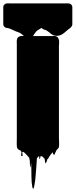

<svg xmlns="http://www.w3.org/2000/svg" viewBox="-48 -921 463 1176"><path d="M313 -75Q313 -62 314 -48.5Q315 -35 313 -22Q313 -21 312.5 -20.5Q312 -20 312 -18Q309 -10 299 -3Q296 2 294 7.5Q292 13 289 18Q289 19 287 23.5Q285 28 282 27Q278 25 277 19Q276 13 275 12L272 15Q270 17 267.5 20Q265 23 263 25L254 38Q252 42 249 47Q246 52 242 54Q241 57 240.5 60Q240 63 238 67Q237 69 236 72Q235 75 233 77Q233 78 231.5 78.5Q230 79 229 78Q228 73 227.5 67Q227 61 226 55Q225 53 224.5 51Q224 49 222 48Q220 46 218 44Q216 42 214 40Q211 37 209 36Q204 36 201 35L198 47Q197 48 196 51Q195 54 194 53Q192 49 192.5 44Q193 39 191 35Q190 35 190 35.5Q190 36 189 36Q189 37 185 41Q185 41 184.5 41Q184 41 184 42Q184 42 183.5 43Q183 44 178 47Q177 59 176.5 71Q176 83 175 95Q173 117 170.5 152.5Q168 188 163 211Q162 216 161.5 220.5Q161 225 159 230Q156 236 155 235Q152 233 151.5 229.5Q151 226 150 224Q149 216 148 209.5Q147 203 146 196Q145 181 144.5 158Q144 135 144 112Q144 89 142 74Q142 69 141.5 78.5Q141 88 140.5 97.5Q140 107 138 103Q134 86 135 77Q136 68 131 45Q129 43 126.5 40.5Q124 38 122 35L108 20Q106 18 103.5 16Q101 14 99 12Q95 9 92 9Q89 9 89 9Q88 16 90 26.5Q92 37 86 35Q79 33 82 23Q85 13 82 7Q79 0 79 2Q79 4 80 8Q81 12 81 11.5Q81 11 77 0Q76 -1 74.5 -1Q73 -1 71 -2Q55 -9 55 -28Q54 -38 54.5 -48.5Q55 -59 55 -68V-653Q55 -658 54.5 -663.5Q54 -669 55 -674Q55 -678 57 -684Q59 -688 60 -689Q62 -692 64.5 -694Q67 -696 69 -697Q71 -698 73 -698.5Q75 -699 77 -699Q81 -701 85 -701Q89 -701 93 -701Q99 -701 106 -700.5Q113 -700 118 -700H274Q279 -700 284.5 -700.5Q290 -701 295 -699Q296 -698 297 -698Q298 -698 299 -697Q305 -695 309 -687Q311 -684 313 -676Q315 -666 314 -655.5Q313 -645 313 -637ZM395 -773Q395 -764 391 -760Q387 -753 380.5 -748.5Q374 -744 368 -739Q357 -730 345.5 -720Q334 -710 320 -705Q310 -701 298 -701.5Q286 -702 277 -706Q268 -710 260.5 -717Q253 -724 245 -729Q239 -734 233.5 -736Q228 -738 221 -740Q218 -742 215 -743.5Q212 -745 209 -747Q206 -750 205 -750Q204 -750 203.5 -749Q203 -748 201 -747Q197 -743 193 -742Q189 -740 185 -737.5Q181 -735 178 -732Q172 -727 167.5 -720Q163 -713 158 -706Q154 -700 148 -692.5Q142 -685 134 -684Q129 -683 124 -686.5Q119 -690 114 -692Q110 -695 106 -697Q102 -699 98 -701Q91 -708 82 -714Q75 -720 65.5 -723Q56 -726 47 -730Q34 -735 21.5 -741.5Q9 -748 -5 -750H-10Q-11 -750 -11.5 -750.5Q-12 -751 -13 -751Q-17 -753 -19.5 -755.5Q-22 -758 -24 -760Q-27 -765 -27.5 -769Q-28 -773 -28 -777V-877Q-28 -888 -20 -894Q-15 -899 -8 -900Q-2 -901 4 -900.5Q10 -900 15 -900H348Q354 -900 361 -900.5Q368 -901 374 -900Q383 -899 389 -892.5Q395 -886 395 -877Z"/></svg>

Font: Rubik Wet Paint
Style: Regular
Weight: 400
Designer: Hubert and Fischer, NaN
Foundry: Hubert and Fischer, NaN
Version: Version 2.200